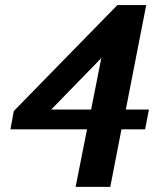

<svg xmlns="http://www.w3.org/2000/svg" viewBox="-20 -707 638 754"><path d="M181.2 -276.9H337.9L377.9 -479ZM549.8 -199.2H457L413.1 26.9H276.9L321.8 -199.2H21L34.2 -271L440.9 -687H554.2L474.1 -276.9H564.9Z"/></svg>

Font: Charis SIL Eur
Style: Bold Italic
Weight: 700
Italic angle: -11°
Foundry: SIL International
Version: Version 5.000